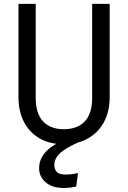

<svg xmlns="http://www.w3.org/2000/svg" viewBox="-20 -726 655 982"><path d="M541 -706.2V-228.7Q541 -157.4 512.3 -103.1Q483.6 -48.7 430.8 -18.5Q377.9 11.8 306.7 11.8Q233.8 11.8 181.8 -18.7Q129.7 -49.2 102.1 -103.3Q74.4 -157.4 74.4 -228.7V-706.2H162.6V-225.6Q162.6 -145.1 200.3 -105.1Q237.9 -65.1 306.7 -65.1Q375.9 -65.1 413.6 -105.1Q451.3 -145.1 451.3 -225.6V-706.2ZM371.8 -31.3 385.1 0Q332.3 23.6 304.9 43.3Q277.4 63.1 267.7 81.3Q257.9 99.5 257.9 117.4Q257.9 140.5 270.5 153.6Q283.1 166.7 315.4 166.7Q344.1 166.7 379 159.5L369.7 228.2Q354.4 231.3 339.7 233.3Q325.1 235.4 305.1 235.4Q246.7 235.4 213.3 206.2Q180 176.9 180 134.4Q180 80.5 225.4 39.2Q270.8 -2.1 371.8 -31.3Z"/></svg>

Font: FiraCode Nerd Font
Style: Regular
Weight: 400
Designer: Carrois Corporate, Edenspiekermann AG, Nikita Prokopov
Foundry: Carrois Corporate, Edenspiekermann AG, Nikita Prokopov
Version: Version 6.002;Nerd Fonts 3.4.0